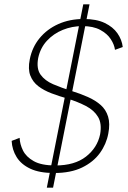

<svg xmlns="http://www.w3.org/2000/svg" viewBox="-20 -795 592 890"><path d="M366 -775H395L226 75H197ZM71 -156Q72 -127 86.5 -97.5Q101 -68 136.5 -48Q172 -28 237 -28Q326 -28 378.5 -69Q431 -110 444 -172Q453 -222 434.5 -253Q416 -284 378.5 -303.5Q341 -323 293 -338Q254 -349 218.5 -362.5Q183 -376 157.5 -395.5Q132 -415 120.5 -445Q109 -475 118 -520Q129 -576 163.5 -618Q198 -660 250.5 -683.5Q303 -707 368 -707Q427 -707 465.5 -688.5Q504 -670 524.5 -640.5Q545 -611 549 -577L513 -564Q510 -588 493.5 -613.5Q477 -639 444.5 -656.5Q412 -674 362 -674Q314 -674 271 -656.5Q228 -639 197.5 -606Q167 -573 157 -526Q148 -477 168 -449Q188 -421 226.5 -404.5Q265 -388 313 -373Q352 -361 387 -345.5Q422 -330 446.5 -308.5Q471 -287 481 -254.5Q491 -222 482 -176Q473 -127 443 -85.5Q413 -44 360.5 -18.5Q308 7 231 7Q163 7 120.5 -13Q78 -33 57 -67Q36 -101 34 -142Z"/></svg>

Font: Albert Sans ExtraLight
Style: Italic
Weight: 250
Italic angle: -11.25°
Designer: Andreas Rasmussen
Foundry: a.Foundry
Version: Version 1.025